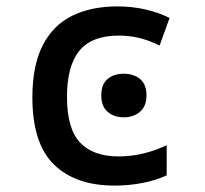

<svg xmlns="http://www.w3.org/2000/svg" viewBox="-20 -569 640 599"><path d="M338 10Q215 10 148 -56Q81 -122 81 -265Q81 -365 113.5 -428Q146 -491 205.5 -520Q265 -549 346 -549Q436 -549 509 -513L478 -427Q443 -444 412.5 -451Q382 -458 351 -458Q266 -458 227.5 -410.5Q189 -363 189 -267Q189 -167 230 -124Q271 -81 350 -81Q390 -81 428.5 -90.5Q467 -100 500 -116V-22Q466 -6 423.5 2Q381 10 338 10ZM366 -203Q336 -203 316 -220Q296 -237 296 -271Q296 -306 315.5 -322.5Q335 -339 366 -339Q397 -339 417 -322.5Q437 -306 437 -271Q437 -238 417 -220.5Q397 -203 366 -203Z"/></svg>

Font: Noto Sans Mono Medium
Style: Regular
Weight: 500
Designer: Monotype Design Team
Foundry: Monotype Imaging Inc.
Version: Version 2.014